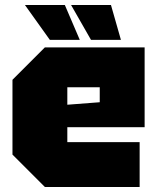

<svg xmlns="http://www.w3.org/2000/svg" viewBox="-20 -750 630 770"><path d="M30 -130V-430L160 -560H560V-240H250V-180H540V0H160ZM250 -330 380 -340V-400H250ZM425 -730 465 -590H345L265 -730ZM240 -730 300 -590H180L80 -730Z"/></svg>

Font: Tektur Black
Style: Regular
Weight: 900
Designer: Adam Jagosz
Foundry: Adam Jagosz
Version: Version 1.005;gftools[0.9.30]